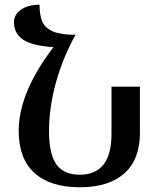

<svg xmlns="http://www.w3.org/2000/svg" viewBox="-20 -781 675 811"><path d="M571 -415V-220Q571 -107 505 -48.5Q439 10 317 10Q192 10 125.5 -50.5Q59 -111 59 -228Q59 -390 206 -582Q118 -587 78.5 -613Q39 -639 39 -687Q39 -719 68.5 -740Q98 -761 147 -761Q147 -716 159 -689Q171 -662 204 -648Q237 -634 299 -634Q246 -539 216.5 -433Q187 -327 187 -227Q187 -131 218 -87Q249 -43 317 -43Q383 -43 417 -85.5Q451 -128 451 -217V-415Z"/></svg>

Font: Noto Serif Armenian Medium
Style: Regular
Weight: 500
Designer: Monotype Design team
Foundry: Monotype Imaging Inc.
Version: Version 1.000